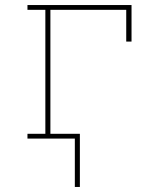

<svg xmlns="http://www.w3.org/2000/svg" viewBox="-20 -550 640 762"><path d="M277 192V0H89V-19H160V-511H89V-530H502V-385H481V-511H180V-19H297V192Z"/></svg>

Font: Iosevka Curly Slab ThEx
Style: Regular
Weight: 100
Width: 7
Monospace: yes
Designer: Belleve Invis
Foundry: Belleve Invis
Version: Version 11.1.0; ttfautohint (v1.8.3)